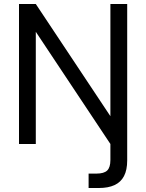

<svg xmlns="http://www.w3.org/2000/svg" viewBox="-20 -720 730 960"><path d="M75 0V-700H159L532 -139V-700H616V82Q616 130 600 160.5Q584 191 552.5 205.5Q521 220 475 220H423V148H462Q500 148 516 132.5Q532 117 532 80V0L159 -561V0Z"/></svg>

Font: DM Sans 16pt
Style: Regular
Weight: 400
Version: Version 4.004;gftools[0.9.30]